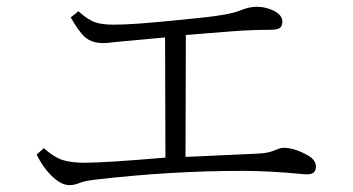

<svg xmlns="http://www.w3.org/2000/svg" viewBox="-20 -662 1040 565"><path d="M526.9 -559.1 525.9 -200.2Q698.2 -208.5 739.7 -210Q771 -211.4 789.6 -220.2Q805.7 -227.1 814.5 -227.1Q847.7 -227.1 888.7 -203.1Q909.7 -189.9 909.7 -171.9Q909.7 -148.9 883.8 -148.9Q874.5 -148.9 868.7 -149.9Q770 -159.2 693.8 -159.2Q481.9 -159.2 259.8 -133.3Q227.1 -129.4 212.9 -123Q197.8 -117.2 184.1 -117.2Q160.2 -117.2 131.8 -144.5Q106.4 -169.4 87.9 -207L108.9 -226.1Q138.7 -199.2 165 -190.9Q189 -183.1 230 -183.1Q289.1 -183.1 466.8 -198.2L465.8 -551.8Q397 -545.9 316.9 -538.1Q295.9 -535.2 283.7 -535.2Q250 -535.2 229.5 -553.2Q212.4 -568.4 188 -610.8L210.9 -628.9Q237.8 -604 260.7 -596.2Q280.8 -589.4 315.9 -589.4Q368.7 -589.4 485.8 -601.1L572.8 -609.9Q654.3 -618.2 686 -630.9Q713.4 -642.1 734.9 -642.1Q761.7 -642.1 785.6 -630.4Q811 -617.7 811 -598.1Q811 -583 799.8 -577.6Q791 -574.2 771 -574.2Q717.8 -574.2 662.1 -569.8Q607.4 -565.9 526.9 -559.1Z"/></svg>

Font: I.Ming
Style: Regular
Weight: 400
Designer: Ichiten Fonts Project
Version: Version 6.11; Dec 27, 2019